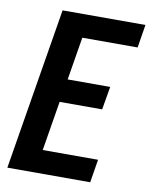

<svg xmlns="http://www.w3.org/2000/svg" viewBox="-83 -797 673 858"><g transform="rotate(10 253.5 -367.5)"><path d="M10 0 131 -735H507L490 -630H239L207 -435H400L382 -330H189L152 -105H403L386 0Z"/></g></svg>

Font: Iosevka Extrabold
Style: Italic
Weight: 800
Italic angle: -9°
Monospace: yes
Designer: Belleve Invis
Foundry: Belleve Invis
Version: Version 32.5.0; ttfautohint (v1.8.4)